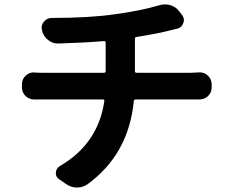

<svg xmlns="http://www.w3.org/2000/svg" viewBox="-20 -798 1040 858"><path d="M583 -480.5Q583 -472.7 589.8 -472.7H835Q845.7 -472.7 868.2 -474.6Q871.1 -474.6 873 -474.6Q893.6 -474.6 909.2 -460Q925.8 -444.3 925.8 -420.9V-407.2Q925.8 -384.8 909.2 -368.2Q892.6 -353.5 871.1 -353.5Q870.1 -353.5 868.2 -353.5Q851.6 -353.5 837.9 -353.5H585.9Q579.1 -353.5 578.1 -346.7Q554.7 -108.4 371.1 25.4Q349.6 40 325.2 40Q324.2 40 323.2 40Q297.9 40 275.4 24.4L244.1 2.9Q229.5 -6.8 229.5 -23.4Q229.5 -44.9 247.1 -55.7Q418.9 -155.3 446.3 -346.7Q447.3 -353.5 439.5 -353.5H171.9Q155.3 -353.5 135.7 -353.5Q134.8 -353.5 132.8 -353.5Q111.3 -353.5 94.7 -368.2Q78.1 -384.8 78.1 -407.2V-420.9Q78.1 -444.3 94.7 -460Q110.4 -474.6 131.8 -474.6Q133.8 -474.6 135.7 -473.6Q154.3 -472.7 169.9 -472.7H444.3Q452.1 -472.7 452.1 -480.5V-607.4Q452.1 -615.2 444.3 -614.3Q362.3 -607.4 241.2 -603.5Q240.2 -603.5 239.3 -603.5Q214.8 -603.5 196.3 -618.2Q175.8 -632.8 168.9 -657.2L168 -662.1Q166 -668.9 166 -674.8Q166 -688.5 175.8 -700.2Q188.5 -717.8 210.9 -717.8Q380.9 -717.8 494.1 -734.4Q609.4 -750 691.4 -774.4Q704.1 -778.3 716.8 -778.3Q728.5 -778.3 740.2 -775.4Q765.6 -767.6 780.3 -748L793.9 -730.5Q801.8 -719.7 801.8 -708Q801.8 -701.2 798.8 -694.3Q792 -674.8 772.5 -669.9Q757.8 -667 751 -665Q685.5 -647.5 589.8 -632.8Q583 -631.8 583 -625Z"/></svg>

Font: Gen Jyuu Gothic Bold
Style: Bold
Weight: 700
Designer: [Source Han Sans]
Ryoko NISHIZUKA  (kana & ideographs); Paul D. Hunt (Latin, Greek & Cyrillic); Wenlong ZHANG  (bopomofo
Version: Version 1.002.20150607